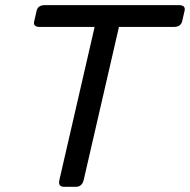

<svg xmlns="http://www.w3.org/2000/svg" viewBox="-20 -720 732 740"><path d="M133.3 -616.2Q106.4 -616.2 111.8 -638.2L121.1 -678.2Q126 -700.2 152.8 -700.2H669.4Q696.3 -700.2 691.4 -678.2L682.1 -638.2Q676.8 -616.2 649.9 -616.2H438.5L302.7 -26.9Q296.4 0 272 0H227.1Q202.6 0 209 -26.9L344.7 -616.2Z"/></svg>

Font: Istok Web
Style: BoldItalic
Weight: 700
Italic angle: -13°
Designer: Andrey V. Panov
Foundry: Andrey V. Panov
Version: Version 1.0.2g